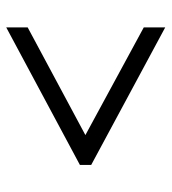

<svg xmlns="http://www.w3.org/2000/svg" viewBox="12 -658 536 599"><g transform="rotate(90 279.5 -358.0)"><path d="M64.9 -109.9V-176.8L400.9 -356.9L64.9 -539.1V-606L494.1 -375V-339.8Z"/></g></svg>

Font: Droid Serif
Style: Regular
Weight: 400
Designer: Monotype Design team
Foundry: Monotype Imaging Inc.
Version: Version 1.03